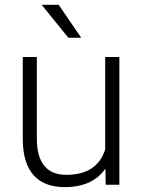

<svg xmlns="http://www.w3.org/2000/svg" viewBox="-20 -764 589 794"><path d="M416 -66.9Q363.3 9.8 247.6 9.8Q163.1 9.8 119.1 -39.3Q75.2 -88.4 74.2 -184.6V-528.3H132.3V-191.9Q132.3 -41 254.4 -41Q381.3 -41 415 -146V-528.3H473.6V0H417ZM315.9 -607.9H262.7L152.3 -744.1H222.7Z"/></svg>

Font: RobotoInd Light
Style: Regular
Weight: 300
Designer: Google
Version: Version 2.001151; 2014